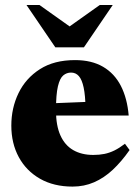

<svg xmlns="http://www.w3.org/2000/svg" viewBox="-20 -710 543 746"><path d="M271.5 -476.5Q336 -476.5 380.5 -450.5Q425 -424.5 449.8 -376Q474.5 -327.5 480 -261H152V-307.5L401.5 -317.5L312.5 -288Q311.5 -339.5 305 -370Q298.5 -400.5 286.5 -414.2Q274.5 -428 256 -428Q239 -428 225.8 -417Q212.5 -406 205 -374.5Q197.5 -343 197.5 -281Q197.5 -222 214.8 -183.8Q232 -145.5 264.5 -126.8Q297 -108 342.5 -108Q366 -108 385.8 -112Q405.5 -116 424.8 -125.5Q444 -135 465.5 -151.5L483.5 -127Q452 -82 418 -50.2Q384 -18.5 345.5 -1.8Q307 15 262 15Q189 15 135.5 -15.5Q82 -46 53 -99.5Q24 -153 24 -222Q24 -290.5 52 -348.2Q80 -406 135 -441.2Q190 -476.5 271.5 -476.5ZM282 -585H219L367.5 -690.5H418L306 -526H195L83 -690.5H133.5Z"/></svg>

Font: Newsreader 36pt ExtraBold
Style: Regular
Weight: 800
Designer: Hugues Gentile
Foundry: Production Type
Version: Version 1.003